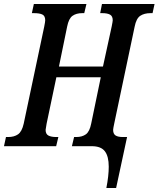

<svg xmlns="http://www.w3.org/2000/svg" viewBox="-38 -734 796 964"><path d="M508 103Q508 51 488.5 25.5Q469 0 423 0H323L334 -46H345Q374 -46 393 -59.5Q412 -73 420 -114L468 -346H245L196 -113Q191 -86 191 -82Q191 -61 205 -53.5Q219 -46 245 -46H255L244 0H-18L-8 -46H3Q33 -46 52.5 -59.5Q72 -73 81 -113L184 -600Q189 -625 189 -632Q189 -654 175 -661Q161 -668 132 -668H122L132 -714H396L385 -668H375Q345 -668 326 -654.5Q307 -641 299 -600L258 -400H479L523 -602Q528 -627 528 -632Q528 -653 514.5 -660.5Q501 -668 475 -668H465L474 -714H738L728 -668H718Q686 -668 666 -654.5Q646 -641 638 -600L536 -116Q530 -88 530 -82Q530 -62 542 -54Q554 -46 579 -46H600L545 210H496Q508 149 508 103Z"/></svg>

Font: Noto Serif CondSemiBold
Style: Italic
Weight: 600
Width: 3
Italic angle: -12°
Designer: Monotype Design Team
Foundry: Monotype Imaging Inc.
Version: Version 1.001